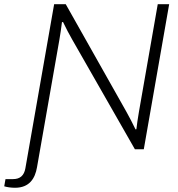

<svg xmlns="http://www.w3.org/2000/svg" viewBox="-83 -706 843 908"><path d="M-12 182C56 182 83 138 92 85L198 -519C202 -543 207 -575 210 -601L215 -602C226 -578 249 -535 259 -518L555 0H597L717 -686H663L574 -177C568 -143 565 -119 562 -95L558 -94C547 -118 526 -157 515 -177L228 -686H173L37 90C31 124 12 141 -21 141H-57L-63 175C-51 179 -31 182 -12 182Z"/></svg>

Font: Archivo Thin
Style: Italic
Weight: 100
Italic angle: -10°
Designer: Hector Gatti
Foundry: Omnibus-Type
Version: Version 2.001